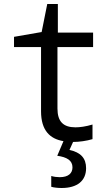

<svg xmlns="http://www.w3.org/2000/svg" viewBox="-20 -699 540 959"><path d="M288 240C366 240 410 204 410 141C410 91 383 62 327 50L345 10C375 10 412 5 442 -4V-77C409 -67 379 -63 357 -63C296 -63 267 -92 267 -157V-464H445V-536H269V-679H216L188 -539L50 -515V-464H185V-143C185 -47 230 -5 297 6L266 79C314 86 342 102 342 137C342 166 322 186 278 186C264 186 249 184 236 180V234C249 238 270 240 288 240Z"/></svg>

Font: Noto Sans Mono ExtraCondensed
Style: Regular
Weight: 400
Width: 2
Designer: Monotype Design Team
Foundry: Monotype Imaging Inc.
Version: Version 2.014